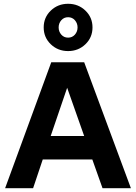

<svg xmlns="http://www.w3.org/2000/svg" viewBox="-20 -995 719 1015"><path d="M251 -666H425L672 0H522L468 -152H206L155 0H7ZM425 -276 335 -531 248 -276ZM211 -850Q211 -903 248.5 -939Q286 -975 340 -975Q394 -975 431.5 -939Q469 -903 469 -850Q469 -797 431.5 -761Q394 -725 340 -725Q286 -725 248.5 -761Q211 -797 211 -850ZM390 -850Q390 -872 376 -888Q362 -904 340 -904Q318 -904 304 -888Q290 -872 290 -850Q290 -828 304 -812Q318 -796 340 -796Q362 -796 376 -812Q390 -828 390 -850Z"/></svg>

Font: Secular One
Style: Regular
Weight: 400
Designer: Michal Sahar
Foundry: Hagilda
Version: Version 1.000